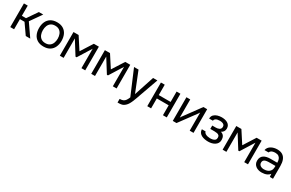

<svg xmlns="http://www.w3.org/2000/svg" viewBox="184 -2005 5616 3703"><g transform="rotate(30 2991.5 -153.5)"><path d="M67 0V-527H152V-300H244L400 -527H497L321 -276L512 0H412L254 -226H152V0Z M806 6Q723 6 667 -28.5Q611 -63 583.5 -124Q556 -185 556 -263Q556 -342 583.5 -402.5Q611 -463 667 -498Q723 -533 808 -533Q891 -533 946.5 -498Q1002 -463 1029.5 -402.5Q1057 -342 1057 -263Q1057 -185 1029 -124Q1001 -63 945.5 -28.5Q890 6 806 6ZM806 -69Q864 -69 900.5 -95Q937 -121 954.5 -165Q972 -209 972 -263Q972 -317 954.5 -361Q937 -405 900.5 -431Q864 -457 806 -457Q749 -457 712.5 -431Q676 -405 658.5 -361Q641 -317 641 -263Q641 -209 658.5 -165Q676 -121 712.5 -95Q749 -69 806 -69Z M1171 0V-527H1285L1456 -263L1624 -527H1736V0H1652V-433L1466 -135H1442L1255 -433V0Z M1870 0V-527H1984L2155 -263L2323 -527H2435V0H2351V-433L2165 -135H2141L1954 -433V0Z M2586 226V145Q2635 145 2664 131.5Q2693 118 2712.5 89.5Q2732 61 2750 17L2519 -527H2619L2797 -83L2943 -527H3039L2891 -112Q2880 -80 2866 -40Q2852 0 2835 41.5Q2818 83 2797.5 118.5Q2777 154 2752 176Q2731 195 2711 206Q2691 217 2662.5 221.5Q2634 226 2586 226Z M3118 0V-527H3203V-296H3467V-527H3552V0H3467V-221H3203V0Z M3686 0V-527H3771V-123Q3778 -137 3790 -153.5Q3802 -170 3809 -179L4064 -527H4148V0H4063V-404Q4055 -389 4045.5 -376Q4036 -363 4028 -352L3769 0Z M4473 6Q4435 6 4397 -1Q4359 -8 4326.5 -24.5Q4294 -41 4274 -69.5Q4254 -98 4252 -141H4335Q4340 -114 4364 -98Q4388 -82 4418.5 -75.5Q4449 -69 4473 -69Q4501 -69 4530.5 -75Q4560 -81 4580.5 -99Q4601 -117 4601 -152Q4601 -186 4584.5 -202Q4568 -218 4541.5 -223Q4515 -228 4484 -228H4390V-303H4467Q4486 -303 4506 -306.5Q4526 -310 4543 -318.5Q4560 -327 4570.5 -343Q4581 -359 4581 -384Q4581 -412 4565 -428Q4549 -444 4524 -450.5Q4499 -457 4473 -457Q4449 -457 4422.5 -452Q4396 -447 4377 -432.5Q4358 -418 4354 -390H4270Q4272 -444 4303 -475Q4334 -506 4380 -519.5Q4426 -533 4472 -533Q4507 -533 4541 -526Q4575 -519 4603 -502.5Q4631 -486 4647.5 -459Q4664 -432 4664 -392Q4664 -356 4647 -328Q4630 -300 4595 -283Q4646 -267 4666 -233Q4686 -199 4686 -152Q4686 -110 4668 -80.5Q4650 -51 4619.5 -31.5Q4589 -12 4551 -3Q4513 6 4473 6Z M4796 0V-527H4910L5081 -263L5249 -527H5361V0H5277V-433L5091 -135H5067L4880 -433V0Z M5664 6Q5628 6 5594.5 -3.5Q5561 -13 5534.5 -32.5Q5508 -52 5492.5 -81.5Q5477 -111 5477 -150Q5477 -195 5493.5 -226Q5510 -257 5538 -275Q5566 -293 5603 -301Q5640 -309 5680 -309H5835Q5835 -354 5822.5 -387Q5810 -420 5782 -438.5Q5754 -457 5708 -457Q5680 -457 5656 -451Q5632 -445 5615 -432Q5598 -419 5590 -397H5499Q5506 -433 5526.5 -458.5Q5547 -484 5576.5 -500.5Q5606 -517 5640 -525Q5674 -533 5708 -533Q5784 -533 5830 -502.5Q5876 -472 5897 -416.5Q5918 -361 5918 -285V0H5847L5842 -67Q5820 -37 5789 -21Q5758 -5 5725.5 0.5Q5693 6 5664 6ZM5672 -69Q5722 -69 5758.5 -85.5Q5795 -102 5815 -134Q5835 -166 5835 -212V-238H5742Q5709 -238 5677 -237Q5645 -236 5619 -229Q5593 -222 5577.5 -205Q5562 -188 5562 -156Q5562 -126 5577.5 -107Q5593 -88 5618.5 -78.5Q5644 -69 5672 -69Z"/></g></svg>

Font: Onest
Style: Regular
Weight: 400
Designer: Dmitri Voloshin, Andrey Kudryavtsev
Foundry: Dmitri Voloshin, Andrey Kudryavtsev
Version: Version 1.000;gftools[0.9.33]